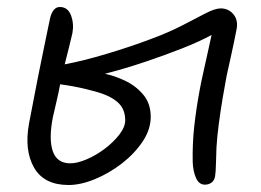

<svg xmlns="http://www.w3.org/2000/svg" viewBox="-20 -518 747 549"><path d="M176 11Q106 11 77.5 -38.5Q49 -88 63 -165Q76 -234 88.5 -297Q101 -360 110.5 -405Q120 -450 123 -465Q126 -479 133 -488.5Q140 -498 151 -498Q174 -498 183 -474Q192 -450 187 -423Q183 -405 177 -381.5Q171 -358 165 -334Q218 -344 285 -364Q352 -384 413 -407Q464 -426 502.5 -446Q541 -466 568 -480Q595 -494 611 -494Q634 -494 648 -476.5Q662 -459 656 -432Q649 -396 642 -364.5Q635 -333 628 -301Q623 -275 617 -239.5Q611 -204 606 -166.5Q601 -129 599 -97Q598 -76 597.5 -50.5Q597 -25 595 -14Q593 -2 585 4Q577 10 566 10Q549 10 540.5 -9Q532 -28 531 -55Q530 -108 535.5 -157.5Q541 -207 551 -261Q555 -283 561.5 -311.5Q568 -340 574 -368Q580 -396 585 -418Q550 -399 500.5 -379.5Q451 -360 394.5 -341Q338 -322 280 -307Q306 -302 337 -287.5Q368 -273 389.5 -247.5Q411 -222 411 -184Q411 -148 388 -113.5Q365 -79 329 -51Q293 -23 252 -6Q211 11 176 11ZM131 -182Q119 -120 131 -85.5Q143 -51 181 -51Q201 -51 228 -62.5Q255 -74 280 -93Q305 -112 321.5 -133.5Q338 -155 338 -174Q338 -202 322.5 -219.5Q307 -237 278 -248Q257 -256 223 -264Q189 -272 152 -277Q148 -255 141.5 -227.5Q135 -200 131 -182Z"/></svg>

Font: Shantell Sans Normal
Style: Italic
Weight: 300
Italic angle: -11.31°
Designer: Stephen Nixon, Anya Danilova, Shantell Martin
Foundry: Arrow Type
Version: Version 1.008;[a672d596b]